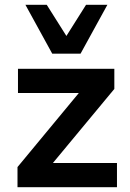

<svg xmlns="http://www.w3.org/2000/svg" viewBox="-20 -781 541 801"><path d="M53 0V-84L337 -427L338 -393H55V-494H457V-410L170 -64L168 -101H468V0ZM198 -557 86 -761H175L257 -631L339 -761H428L316 -557Z"/></svg>

Font: Nunito Sans 10pt
Style: Bold
Weight: 700
Designer: Vernon Adams
Foundry: Vernon Adams
Version: Version 3.101;gftools[0.9.27]